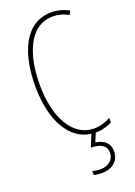

<svg xmlns="http://www.w3.org/2000/svg" viewBox="-178 -792 771 1099"><g transform="rotate(-20 207.5 -242.0)"><path d="M351 145C351 100 322 69 267 62L289 10C327 10 365 -1 390 -16V-43C370 -31 334 -15 289 -15C161 -15 81 -154 81 -357C81 -529 136 -699 285 -699C312 -699 346 -693 378 -673L391 -696C357 -715 323 -724 285 -724C117 -724 54 -548 54 -358C54 -145 136 -8 263 8L233 81C287 83 326 98 326 145C326 192 288 217 241 217C228 217 209 214 195 210V234C210 238 229 240 241 240C309 240 351 203 351 145Z"/></g></svg>

Font: Noto Sans Armenian ExtraCondensed Thin
Style: Regular
Weight: 100
Width: 2
Designer: Monotype Design Team
Foundry: Monotype Imaging Inc.
Version: Version 2.008